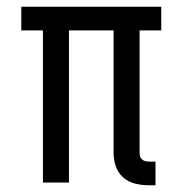

<svg xmlns="http://www.w3.org/2000/svg" viewBox="-20 -540 540 568"><path d="M440 8H419Q399 8 379 3Q359 -2 344 -15.5Q329 -29 322.5 -48Q316 -67 316 -87V-450H184V0H107V-450H43V-520H457V-450H393V-87Q393 -82 394.5 -77Q396 -72 400 -68.5Q404 -65 409 -63.5Q414 -62 419 -62H440Z"/></svg>

Font: Moesevka
Style: Regular
Weight: 400
Monospace: yes
Designer: Belleve Invis
Foundry: Belleve Invis
Version: Version 32.5.0; ttfautohint (v1.8.4)